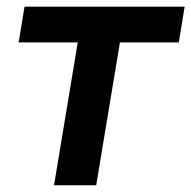

<svg xmlns="http://www.w3.org/2000/svg" viewBox="-20 -549 567 569"><path d="M140.1 0 210.4 -423.3H35.2L52.7 -529.3H527.3L509.8 -423.3H335.4L265.1 0Z"/></svg>

Font: Inter 24pt SemiBold
Style: Italic
Weight: 600
Italic angle: -9.3988°
Designer: Rasmus Andersson
Foundry: rsms
Version: Version 4.001;git-66647c0bb